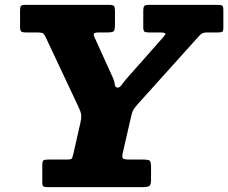

<svg xmlns="http://www.w3.org/2000/svg" viewBox="-20 -770 939 790"><path d="M154 -20Q154 -5.5 159 -2.8Q164 0 178.5 0H566Q586.5 0 594 -4.5Q601.5 -9 601.5 -31V-81.5Q601.5 -105 595.5 -109.2Q589.5 -113.5 567 -113.5H513Q490 -113.5 485.5 -118.5Q481 -123.5 485.5 -142.5L519.5 -290.5Q524 -311.5 530.8 -321.5Q537.5 -331.5 549 -344L800.5 -623.5Q807.5 -631 814 -633.8Q820.5 -636.5 835 -636.5H878Q890.5 -636.5 894.8 -639.8Q899 -643 899 -655.5V-728Q899 -744 894 -747Q889 -750 873 -750H595Q578.5 -750 574 -745.8Q569.5 -741.5 569.5 -724V-659Q569.5 -644 573.8 -640.2Q578 -636.5 593 -636.5H633.5Q660.5 -636.5 660.5 -631.5Q660.5 -626.5 649 -614L496.5 -441.5Q487 -430 479.8 -419.8Q472.5 -409.5 464.5 -409.5Q453.5 -409.5 452.5 -422.2Q451.5 -435 442 -455.5L370 -614Q364 -626.5 366.5 -631.5Q369 -636.5 389 -636.5H421Q442.5 -636.5 447.8 -641.5Q453 -646.5 453 -668V-723.5Q453 -741.5 448.5 -745.8Q444 -750 426.5 -750H85Q70 -750 66.2 -745.5Q62.5 -741 62.5 -726V-661.5Q62.5 -645.5 66.8 -641Q71 -636.5 87.5 -636.5H130Q153.5 -636.5 158.5 -631.8Q163.5 -627 170.5 -611.5L302.5 -331Q312.5 -310.5 314 -297.5Q315.5 -284.5 309.5 -259L282.5 -140Q279 -126 277 -119.8Q275 -113.5 256.5 -113.5H180.5Q164.5 -113.5 159.2 -110.5Q154 -107.5 154 -90.5Z"/></svg>

Font: Besley ExtraBold
Style: Italic
Weight: 800
Italic angle: -13°
Designer: Owen Earl
Foundry: indestructible type*
Version: Version 2.001